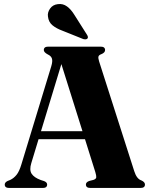

<svg xmlns="http://www.w3.org/2000/svg" viewBox="-20 -931 750 951"><path d="M213.5 -17Q213.5 0 192 0H25.5Q3.5 0 3.5 -17Q3.5 -27.5 17.5 -34.5L31 -40Q48 -48 61.8 -64.8Q75.5 -81.5 86.5 -118.5L234 -603Q241.5 -628 237.2 -641Q233 -654 216.5 -661.5Q197 -672 197 -683Q197 -700 219 -700H478.5Q500.5 -700 500.5 -683Q500.5 -670 481.5 -662.5Q470 -658.5 467.8 -651.2Q465.5 -644 471 -626.5L645 -83Q657 -45 680 -37.5Q698 -29.5 698 -17Q698 0 675.5 0H428Q405.5 0 405.5 -17Q405.5 -28.5 421.5 -34.5L443 -40Q456 -44.5 456.8 -52.8Q457.5 -61 452 -79L401 -241.5H171L135 -123Q124.5 -89 136.8 -70.2Q149 -51.5 181.5 -39.5L198.5 -34Q213.5 -28 213.5 -17ZM183 -281H388.5L284 -613.5ZM349 -856.5 410.5 -759.5Q418.5 -747.5 413.5 -740.5Q410 -736.5 403.8 -736.2Q397.5 -736 392.5 -737.5L289 -779Q260 -789.5 240.2 -805.5Q220.5 -821.5 217.5 -849.5Q214.5 -869 227.8 -888.2Q241 -907.5 266.5 -910.5Q291.5 -914 311.8 -899.2Q332 -884.5 349 -856.5Z"/></svg>

Font: Fraunces 72pt S000
Style: Bold
Weight: 700
Version: Version 1.000; ttfautohint (v1.8.3)